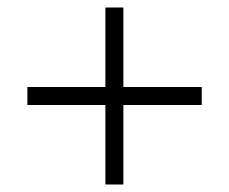

<svg xmlns="http://www.w3.org/2000/svg" viewBox="-20 -609 611 512"><path d="M309 -377H518V-329H309V-117H261V-329H53V-377H261V-589H309Z"/></svg>

Font: Noto Sans Canadian Aboriginal Light
Style: Regular
Weight: 300
Designer: Monotype Design Team, Typotheque's Kevin King
Foundry: Monotype Imaging Inc.
Version: Version 2.004; ttfautohint (v1.8.4.7-5d5b)